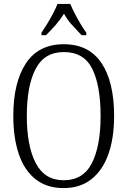

<svg xmlns="http://www.w3.org/2000/svg" viewBox="-20 -951 652 981"><path d="M305 10Q219 10 161.5 -35.5Q104 -81 76 -164Q48 -247 48 -359Q48 -530 112.5 -627.5Q177 -725 306 -725Q434 -725 498.5 -629Q563 -533 563 -358Q563 -245 533.5 -162.5Q504 -80 446.5 -35Q389 10 305 10ZM305 -30Q405 -30 449.5 -117.5Q494 -205 494 -358Q494 -513 451.5 -599Q409 -685 306 -685Q207 -685 162 -599Q117 -513 117 -358Q117 -206 162.5 -118Q208 -30 305 -30ZM192 -784Q205 -803 221 -829Q237 -855 251 -882Q265 -909 274 -931H339Q348 -909 362 -882Q376 -855 391.5 -829Q407 -803 421 -784V-771H397Q371 -798 348 -823.5Q325 -849 307 -881Q287 -849 264.5 -823.5Q242 -798 215 -771H192Z"/></svg>

Font: Noto Serif Condensed Light
Style: Regular
Weight: 300
Width: 3
Designer: Monotype Design Team
Foundry: Monotype Imaging Inc.
Version: Version 2.013